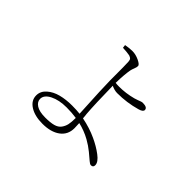

<svg xmlns="http://www.w3.org/2000/svg" viewBox="-163 -1029 1326 1326"><g transform="rotate(45 500.0 -366.5)"><path d="M358.4 -12.7Q407.2 -12.7 437.5 -21Q467.8 -29.3 482.9 -49.8Q498 -70.3 503.4 -94.7Q508.8 -119.1 508.8 -160.2Q464.8 -167 413.1 -167Q339.8 -167 290.5 -142.1Q241.2 -117.2 241.2 -79.1Q241.2 -50.8 270.5 -31.7Q299.8 -12.7 358.4 -12.7ZM396.5 -733.4 393.6 -756.8Q431.6 -763.7 459 -763.7Q491.2 -763.7 525.4 -747.6Q559.6 -731.4 559.6 -717.8Q559.6 -705.1 552.7 -688.5Q545.9 -671.9 543 -658.2Q534.2 -611.3 532.2 -526.4Q545.9 -524.4 568.4 -524.4Q632.8 -524.4 699.2 -542Q710.9 -544.9 724.6 -550.3Q738.3 -555.7 747.1 -558.6Q755.9 -561.5 762.7 -561.5Q807.6 -561.5 807.6 -536.1Q807.6 -518.6 772.5 -508.8Q683.6 -483.4 589.8 -483.4Q563.5 -483.4 532.2 -498Q535.2 -319.3 542 -233.4Q543 -225.6 544.4 -211.4Q545.9 -197.3 545.9 -193.4Q625 -177.7 689.5 -147.5Q745.1 -122.1 790 -88.4Q835 -54.7 835 -24.4Q835 -2.9 813.5 -2.9Q803.7 -2.9 787.6 -17.1Q771.5 -31.2 738.3 -58.6Q705.1 -85.9 665 -108.4Q610.4 -138.7 550.8 -152.3Q552.7 -123 552.7 -103.5Q552.7 -40 504.4 -4.4Q456.1 31.2 374 31.2Q298.8 31.2 252 1.5Q205.1 -28.3 205.1 -77.1Q205.1 -118.2 238.8 -147.9Q272.5 -177.7 321.8 -190.4Q371.1 -203.1 429.7 -203.1Q474.6 -203.1 506.8 -199.2Q493.2 -452.1 493.2 -509.8Q493.2 -674.8 491.2 -691.4Q490.2 -708 484.4 -714.8Q478.5 -721.7 463.9 -726.6Q439.5 -731.4 396.5 -733.4Z"/></g></svg>

Font: GenYoMin TW TTF ExtraLight
Style: Regular
Weight: 250
Version: Version 1.300